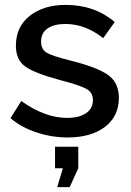

<svg xmlns="http://www.w3.org/2000/svg" viewBox="-20 -552 536 785"><path d="M265 213H214L237 136H205V48H300V136ZM256 10Q192 10 129.5 -10.5Q67 -31 23 -69L67 -139Q164 -70 254 -70Q303 -70 331.5 -89Q360 -108 360 -143Q360 -174 332.5 -189Q305 -204 228 -224Q123 -252 84 -279.5Q45 -307 45 -365Q45 -443 102 -487.5Q159 -532 248 -532Q367 -532 449 -462L402 -396Q329 -454 247 -454Q202 -454 175 -436Q148 -418 148 -381Q148 -350 171 -336.5Q194 -323 262 -306Q375 -278 420.5 -246.5Q466 -215 466 -152Q466 -77 409.5 -33.5Q353 10 256 10Z"/></svg>

Font: Raleway
Style: Regular
Weight: 600
Designer: Matt McInerney, Pablo Impallari, Rodrigo Fuenzalida
Foundry: Matt McInerney, Pablo Impallari, Rodrigo Fuenzalida
Version: Version 1.000;PS 001.001;hotconv 1.0.56; ttfautohint (v1.5)